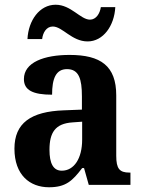

<svg xmlns="http://www.w3.org/2000/svg" viewBox="-20 -781 601 811"><path d="M350 -606C416 -606 463 -672 467 -751H406C402 -724 386 -698 360 -698C320 -698 280 -761 215 -761C147 -761 100 -695 96 -616H158C161 -643 176 -669 203 -669C244 -669 283 -606 350 -606ZM187 10C258 10 286 -17 327 -71H335L355 0H531V-52H527C485 -52 471 -68 471 -123V-378C471 -503 405 -549 274 -549C167 -549 81 -518 81 -447C81 -400 119 -381 200 -381C200 -449 216 -489 263 -489C313 -489 326 -448 326 -374V-318L250 -315C110 -310 41 -261 41 -153C41 -42 106 10 187 10ZM241 -60C205 -60 189 -91 189 -148C189 -221 213 -259 286 -264L327 -267V-191C327 -112 293 -60 241 -60Z"/></svg>

Font: Noto Serif Myanmar SemiCondensed
Style: Bold
Weight: 700
Width: 4
Designer: Ben Mitchell and the Monotype Design Team
Foundry: Monotype Imaging Inc.
Version: Version 2.106